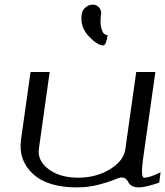

<svg xmlns="http://www.w3.org/2000/svg" viewBox="-20 -812 716 832"><path d="M505.9 -43Q498 -43 472.2 -32.2Q446.3 -21.5 403.8 -10.7Q361.3 0 312.5 0Q185.5 0 122.1 -59.1Q58.6 -118.2 71.3 -208L112.3 -500H195.3L148.4 -167Q141.6 -115.2 190.9 -78.6Q240.2 -42 318.4 -42Q396.5 -42 456.5 -78.6Q516.6 -115.2 523.4 -167L570.3 -500H653.3L599.6 -121.1Q588.9 -42 604.5 -42Q628.9 -42 675.8 -65.4L669.9 -20.5Q609.4 0 583 0Q562.5 0 551.3 -6.8Q540 -13.7 536.6 -21.5Q533.2 -29.3 525.9 -36.1Q518.6 -43 505.9 -43ZM334 -750Q335.9 -767.6 350.6 -779.8Q365.2 -792 381.8 -792Q398.4 -792 409.2 -779.8Q419.9 -767.6 418 -750Q413.1 -716.8 418 -694.8Q422.9 -672.9 430.2 -666.5Q437.5 -660.2 446.3 -660.2Q440.4 -615.2 426.8 -615.2Q402.3 -615.2 364.3 -655.3Q326.2 -695.3 334 -750Z"/></svg>

Font: okolaks
Style: RegularItalic
Weight: 500
Italic angle: -8°
Version: Version 000.6.0